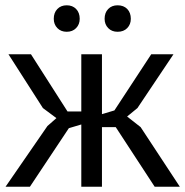

<svg xmlns="http://www.w3.org/2000/svg" viewBox="-20 -705 699 725"><path d="M240 -221 93 0H1L159 -229L193 -259L142 -297L12 -500H97L235 -284H287V-500H365V-274L412 -288L551 -500H635L499 -297L460 -265L511 -225L659 0H564L417 -225H365V0H287V-235ZM183 -634Q183 -657 196.5 -671Q210 -685 232 -685Q254 -685 267.5 -671Q281 -657 281 -634Q281 -613 267.5 -599Q254 -585 232 -585Q210 -585 196.5 -599Q183 -613 183 -634ZM375 -634Q375 -657 388.5 -671Q402 -685 424 -685Q447 -685 460.5 -671Q474 -657 474 -634Q474 -613 460.5 -599Q447 -585 424 -585Q402 -585 388.5 -599Q375 -613 375 -634Z"/></svg>

Font: PTSans
Style: Regular
Weight: 400
Designer: A.Korolkova, O.Umpeleva, V.Yefimov
Foundry: ParaType Ltd
Version: Version 2.003W OFL